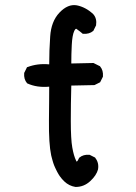

<svg xmlns="http://www.w3.org/2000/svg" viewBox="-20 -738 540 764"><path d="M280.3 5.9Q267.6 3.9 256.3 -1.7Q245.1 -7.3 235.6 -16.4Q226.1 -25.4 217.8 -37.1Q215.3 -41 212.6 -45.2Q210 -49.3 207.8 -53.7Q205.6 -58.1 203.4 -62.5Q201.2 -66.9 199.2 -71.3Q197.3 -75.7 195.3 -80.3Q193.4 -85 191.9 -89.8Q190.4 -94.7 189 -99.6Q187.5 -104.5 186.3 -109.6Q185.1 -114.7 183.6 -120.1Q173.8 -166.5 174.8 -259.8Q175.3 -302.7 175.5 -336.2Q175.8 -369.6 175.8 -393.1Q127 -388.7 89.4 -405.8L88.4 -406.2L87.4 -407.2Q74.2 -422.9 76.2 -446.8V-447.8L76.7 -448.7L86.4 -468.3L87.4 -470.7L89.8 -471.2Q129.4 -486.3 175.8 -481.9Q175.8 -537.6 179.7 -592.8Q183.6 -652.8 216.3 -687.5Q250 -723.1 285.6 -716.8Q302.7 -713.4 319.1 -704.8Q335.4 -696.3 350.6 -682.1L351.1 -681.6Q358.9 -672.9 361.6 -661.6Q364.3 -650.4 362.3 -637.7V-636.7L361.8 -636.2L352.1 -616.7L351.6 -615.2L350.6 -614.7Q335 -601.6 311 -603.5H309.1L307.6 -605Q297.4 -613.8 286.1 -621.6Q284.2 -623.5 283 -623.5Q281.7 -623.5 279.8 -621.6Q277.8 -619.6 275.4 -614.7Q267.6 -598.1 265.6 -559.6Q263.7 -523.4 263.7 -485.4L350.6 -487.3H352.1L353 -486.8L376.5 -475.1L377.9 -474.6L378.4 -473.6Q391.6 -458 389.6 -434.1V-433.1L389.2 -432.1L379.4 -412.6L378.4 -410.6L376.5 -409.7L356.9 -399.9L356 -399.4H354.5L263.7 -397.5Q261.7 -324.2 261.7 -255.9Q261.7 -220.7 263.2 -194.3Q264.6 -168 267.6 -151.4Q273.4 -118.2 282.7 -99.1Q284.2 -95.7 285.6 -94.7Q287.1 -95.7 289.6 -99.4Q292 -103 294.4 -108.9L294.9 -109.9L295.9 -110.8Q311.5 -124 335.4 -122.1H336.4L337.4 -121.6L356.9 -111.8L358.4 -111.3L358.9 -109.9Q374.5 -90.3 370.1 -64.5V-64Q363.8 -40 338.9 -17.1Q314 5.9 281.2 5.9H280.8Z"/></svg>

Font: NaikaiFont
Style: SemiBold
Weight: 600
Version: Version 1.89